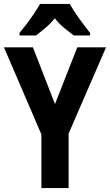

<svg xmlns="http://www.w3.org/2000/svg" viewBox="-20 -954 558 974"><path d="M259 -426 372 -714H518L328 -276V0H190V-272L0 -714H147ZM334 -934Q352 -901 381 -861Q410 -821 437 -787V-774H354Q334 -789 307 -811Q280 -833 258 -861Q235 -833 208 -810.5Q181 -788 163 -774H79V-787Q95 -806 115.5 -833Q136 -860 154 -887Q172 -914 183 -934Z"/></svg>

Font: Noto Sans Gujarati Condensed
Style: Bold
Weight: 700
Width: 3
Designer: Jelle Bosma - Monotype Design Team, Universal Thirst
Foundry: Monotype Imaging Inc.
Version: Version 2.106; ttfautohint (v1.8.4.7-5d5b)